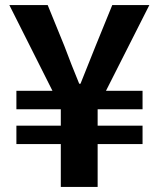

<svg xmlns="http://www.w3.org/2000/svg" viewBox="-20 -741 629 761"><path d="M221 0H367V-170H545V-243H367V-308H545V-381H400L572 -721H425L359 -559C339 -510 319 -460 299 -409H294C273 -459 254 -509 235 -559L169 -721H17L188 -381H45V-308H221V-243H45V-170H221Z"/></svg>

Font: Source Han Sans SC Bold
Style: Regular
Weight: 700
Designer: Ryoko NISHIZUKA (kana & ideographs); Paul D. Hunt (Latin, Greek & Cyrillic); Wenlong ZHANG (bopomofo); Sandoll Communica
Foundry: Adobe Systems Incorporated
Version: Version 1.001;PS 1.001;hotconv 1.0.78;makeotf.lib2.5.61930